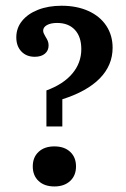

<svg xmlns="http://www.w3.org/2000/svg" viewBox="-20 -651 446 682"><path d="M268.8 -476.6Q268.8 -520.4 246 -545Q223.2 -569.5 182.8 -569.5Q160.6 -569.5 146.9 -562Q133.3 -554.4 133.3 -542Q133.3 -536.7 136 -531.3Q138.7 -526 141.6 -520.7Q146.9 -512.5 149.7 -505.6Q152.6 -498.7 152.6 -489.7Q152.6 -471.1 139.4 -460.2Q126.2 -449.3 103.5 -449.3Q73.8 -449.3 55.9 -468.2Q37.9 -487.1 37.9 -518.4Q37.9 -551.5 58.4 -576.7Q78.8 -602 115.2 -616.3Q151.7 -630.6 198.7 -630.6Q252.6 -630.6 293.8 -612.1Q335 -593.5 357.5 -559.6Q380 -525.6 380 -481.3Q380 -419.2 334.6 -372.7Q289.1 -326.2 201.4 -298.4V-201.7H144.9V-329.8Q205 -351.7 236.9 -389.7Q268.8 -427.6 268.8 -476.6ZM96.4 -59.9Q96.4 -92.3 117.1 -111.6Q137.7 -131 173.2 -131Q208.7 -131 229.3 -111.6Q250 -92.3 250 -59.9Q250 -27.4 229.1 -8.1Q208.2 11.3 173.2 11.3Q137.7 11.3 117.1 -8.1Q96.4 -27.4 96.4 -59.9Z"/></svg>

Font: Playfair Micro SmCond SmLight
Style: Regular
Weight: 360
Width: 4
Designer: Claus Eggers Sørensen
Foundry: Claus Eggers Sørensen
Version: Version 2.100;Glyphs 3.2 (3219)